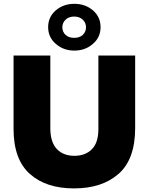

<svg xmlns="http://www.w3.org/2000/svg" viewBox="-20 -998 798 1030"><path d="M377 12.7Q526.4 12.7 615.2 -64.5Q705.1 -142.6 705.1 -311.5Q705.1 -441.4 705.1 -700.2Q655.3 -700.2 507.8 -700.2Q507.8 -601.6 507.8 -305.7Q507.8 -232.4 472.7 -197.3Q437.5 -162.1 378.9 -162.1Q320.3 -162.1 285.2 -198.2Q250 -235.4 250 -310.5Q250 -440.4 250 -700.2Q201.2 -700.2 52.7 -700.2Q52.7 -689.5 52.7 -656.2Q52.7 -569.3 52.7 -306.6Q52.7 -142.6 140.6 -64.5Q227.5 12.7 377 12.7ZM238.3 -852.5Q238.3 -797.9 279.3 -762.7Q320.3 -726.6 378.9 -726.6Q437.5 -726.6 478.5 -762.7Q519.5 -797.9 519.5 -852.5Q519.5 -907.2 478.5 -942.4Q437.5 -977.5 378.9 -977.5Q320.3 -977.5 279.3 -942.4Q238.3 -907.2 238.3 -852.5ZM314.5 -851.6Q314.5 -876 332 -892.6Q349.6 -909.2 377.9 -909.2Q406.2 -909.2 423.8 -892.6Q441.4 -876 441.4 -851.6Q441.4 -827.1 423.8 -810.5Q406.2 -794.9 377.9 -794.9Q349.6 -794.9 332 -810.5Q314.5 -827.1 314.5 -851.6Z"/></svg>

Font: Big-Shock
Style: Black
Weight: 400